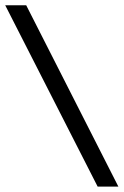

<svg xmlns="http://www.w3.org/2000/svg" viewBox="-50 -672 470 729"><path d="M399.5 36.6H320.8L-30.2 -652H49.5Z"/></svg>

Font: Shan Wanhai
Style: Regular
Weight: 400
Designer: Khon Soe Zaw Thu
Foundry: Shan Unicode
Version: Version 1.00 June 3, 2017, initial release